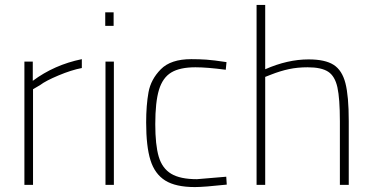

<svg xmlns="http://www.w3.org/2000/svg" viewBox="-20 -750 1508 779"><path d="M79 -500H113V-422Q200 -487 312 -510V-474Q270 -466 217.5 -444Q165 -422 143 -405L114 -388V0H79Z M407 0ZM408 -500H442V0H408ZM407 -700H441V-645H407Z M573 -253Q573 -323 582.5 -375.5Q592 -428 632.5 -469Q673 -510 756 -510Q789 -510 817.5 -508Q846 -506 899 -498L896 -467Q820 -477 773 -477Q710 -477 675 -456Q640 -435 625 -385.5Q610 -336 610 -246Q610 -162 624 -114.5Q638 -67 674.5 -45Q711 -23 779 -23L898 -33L900 -1Q807 9 771 9Q693 9 650.5 -17.5Q608 -44 590.5 -100Q573 -156 573 -253Z M1021 -730H1056V-469Q1147 -509 1232 -509Q1299 -509 1333.5 -487Q1368 -465 1381.5 -412.5Q1395 -360 1395 -259V0H1359V-258Q1359 -350 1349 -395.5Q1339 -441 1311.5 -459Q1284 -477 1228 -477Q1187 -477 1152 -469.5Q1117 -462 1079 -447L1056 -438V0H1021Z"/></svg>

Font: Cairo ExtraLight
Style: Regular
Weight: 250
Designer: Mohamed Gaber, the designers of Titillium
Foundry: Kief Type Foundry
Version: Version 2.009; ttfautohint (v1.5.33-1714) -l 8 -r 50 -G 200 